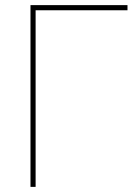

<svg xmlns="http://www.w3.org/2000/svg" viewBox="-20 -730 538 750"><path d="M99.1 0V-710H478V-689.9H119.1V0Z"/></svg>

Font: Rawline Thin
Style: Regular
Weight: 250
Designer: Matt McInerney, Pablo Impallari, Rodrigo Fuenzalida
Foundry: Matt McInerney, Pablo Impallari, Rodrigo Fuenzalida
Version: Version 4.020;PS 004.020;hotconv 1.0.88;makeotf.lib2.5.64775